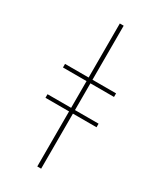

<svg xmlns="http://www.w3.org/2000/svg" viewBox="-245 -842 975 1163"><g transform="rotate(30 242.5 -260.0)"><path d="M256 -760V-382H421V-357H256V-170H421V-145H256V240H229V-145H64V-170H229V-357H64V-382H229V-760Z"/></g></svg>

Font: Noto Sans Display Thin
Style: Regular
Weight: 250
Designer: Monotype Design Team
Foundry: Monotype Imaging Inc.
Version: Version 1.900